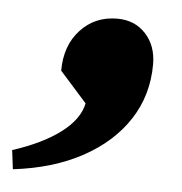

<svg xmlns="http://www.w3.org/2000/svg" viewBox="-133 -218 382 403"><g transform="rotate(5 58.5 -16.0)"><path d="M-92 151 -97 111Q-35 91 3 62.5Q41 34 48 0L-9 -64Q-9 -117 21.5 -150Q52 -183 99 -183Q136 -183 159 -158Q182 -133 182 -94Q182 -29 148.5 22.5Q115 74 53.5 107.5Q-8 141 -92 151Z"/></g></svg>

Font: Platypi Light ExtraBold
Style: Italic
Weight: 800
Italic angle: -13°
Version: Version 1.200